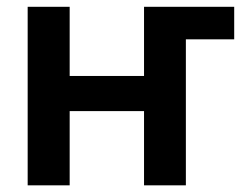

<svg xmlns="http://www.w3.org/2000/svg" viewBox="-20 -556 737 576"><path d="M490.2 -438V-535.6H682.6V-438ZM445.3 -328.1V-222.7H154.8V-328.1ZM189 -535.6V0H63V-535.6ZM537.6 -535.6V0H412.1V-535.6Z"/></svg>

Font: Inter 20pt SemiBold
Style: Regular
Weight: 600
Version: Version 4.001;git-66647c0bb